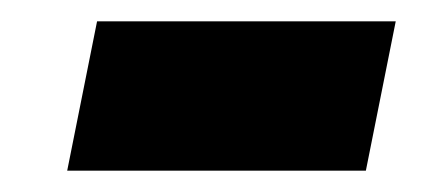

<svg xmlns="http://www.w3.org/2000/svg" viewBox="-20 -399 420 180"><path d="M323 -239H43L71 -379H351Z"/></svg>

Font: Argentum Sans Black
Style: Italic
Weight: 900
Italic angle: -11°
Designer: Julieta Ulanovsky (font), Cristiano Sobral (main changes and remaster)
Foundry: Julieta Ulanovsky (font), Cristiano Sobral (main changes and remaster)
Version: Version 2.007;June 15, 2022;FontCreator 14.0.0.2814 64-bit; 